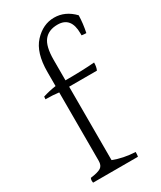

<svg xmlns="http://www.w3.org/2000/svg" viewBox="-182 -824 703 838"><g transform="rotate(-30 169.5 -404.5)"><path d="M30 -469 31 -482Q62 -492 97 -497V-568Q97 -665 140.5 -712Q184 -759 240 -759Q296 -759 339 -714Q338 -673 329 -630Q318 -630 306 -632Q306 -637 306 -642Q306 -725 238 -725Q193 -725 170 -696.5Q147 -668 147 -600V-497Q236 -497 294 -502Q294 -480 287 -465H147V-95Q195 -76 256 -73Q256 -56 254 -50H28Q27 -54 27 -60Q27 -66 30 -73Q69 -78 83 -87.5Q97 -97 97 -120V-465Q68 -469 30 -469Z"/></g></svg>

Font: Halant Light
Style: Regular
Weight: 300
Designer: Hitesh Malaviya (Devanagari), Satya Rajpurohit (Latin)
Foundry: Indian Type Foundry
Version: Version 1.101;PS 1.0;hotconv 1.0.78;makeotf.lib2.5.61930; tt